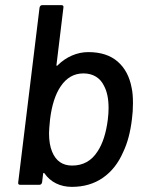

<svg xmlns="http://www.w3.org/2000/svg" viewBox="-20 -720 576 748"><path d="M498 -318Q498 -285 494 -256Q485 -180 460 -128Q432 -63 381 -27.5Q330 8 260 8Q226 8 198.5 -5.5Q171 -19 153 -45Q151 -47 149.5 -46Q148 -45 148 -43L144 -10Q142 0 133 0H59Q49 0 51 -10L134 -690Q136 -700 145 -700H219Q229 -700 227 -690L200 -467Q200 -461 204 -465Q229 -490 260 -503.5Q291 -517 324 -517Q396 -517 438.5 -480Q481 -443 493 -377Q498 -355 498 -318ZM400 -254Q403 -278 403 -299Q403 -353 385 -386Q374 -409 353.5 -421.5Q333 -434 305 -434Q250 -434 216 -383Q185 -337 175 -255Q171 -215 171 -201Q171 -158 183 -129Q205 -75 261 -75Q325 -75 360 -130Q390 -175 400 -254Z"/></svg>

Font: Barlow Medium
Style: Italic
Weight: 500
Italic angle: -7°
Designer: Jeremy Tribby
Foundry: Tribby Type
Version: Version 1.408